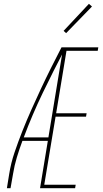

<svg xmlns="http://www.w3.org/2000/svg" viewBox="-20 -982 540 1002"><path d="M16 0 28 -74Q37 -131 56 -187Q75 -243 97 -298.5Q119 -354 143.5 -409Q168 -464 193.5 -518.5Q219 -573 246 -627Q273 -681 301 -735H310V-731L319 -727Q259 -613 203.5 -498Q148 -383 104 -265H233L230 -247H97Q81 -204 68 -161Q55 -118 48 -74L35 0ZM189 0 310 -735H493L490 -717H327L273 -391H432L429 -373H270L211 -18H375L372 0ZM325 -809 312 -821 444 -962 460 -948Z"/></svg>

Font: Iosevka Curly Thin Oblique
Style: Regular
Weight: 100
Italic angle: -9°
Monospace: yes
Designer: Belleve Invis
Foundry: Belleve Invis
Version: Version 11.1.0; ttfautohint (v1.8.3)